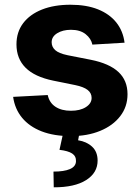

<svg xmlns="http://www.w3.org/2000/svg" viewBox="-20 -573 602 823"><path d="M513.9 -390 376 -381.8Q370.5 -407.9 347 -426.6Q323.5 -445.3 284.2 -445.3Q249 -445.3 225.2 -430.6Q201.4 -415.9 201.4 -391.8Q201.4 -372 216.7 -358.1Q232.1 -344.2 269.9 -336.3L369.1 -316.8Q448.3 -301 487.5 -264.6Q526.6 -228.3 526.6 -169.3Q526.6 -115.4 495.3 -75Q464.1 -34.5 409.3 -12Q354.6 10.5 283.8 10.5Q211.4 10.5 158.6 -9.9Q105.9 -30.4 74.7 -68.1Q43.5 -105.9 36.3 -157.8L184.6 -165.6Q191.7 -132.5 217.7 -115.4Q243.7 -98.2 284 -98.2Q323.6 -98.2 348.1 -113.9Q372.7 -129.5 372.7 -153.3Q372.7 -174.2 355.6 -187.5Q338.5 -200.8 302.7 -208.2L208.4 -227.3Q128.5 -243.7 89.6 -282.7Q50.6 -321.7 50.6 -382.8Q50.6 -435.6 79.3 -473.6Q108.1 -511.6 160.1 -532.2Q212.1 -552.7 281.8 -552.7Q350.7 -552.7 400.1 -532.9Q449.6 -513 478.6 -476.6Q507.6 -440.2 513.9 -390ZM250.8 -2.9H320.7L314.8 28.3Q351.2 33.9 374.7 55.6Q398.1 77.2 398.4 114.6Q398.7 167.6 349.3 198.9Q299.9 230.2 210.4 229.9L209.2 162.5Q254.1 162.7 279.6 151.8Q305.1 140.8 305.7 118.2Q306.5 96.4 289.3 85Q272 73.6 235 69.3Z"/></svg>

Font: GitLab Sans
Style: Regular
Weight: 400
Designer: Rasmus Andersson
Foundry: Modifications by GitLab B.V., manufactured by rsms
Version: Version 4.000;git-c8fb6b7